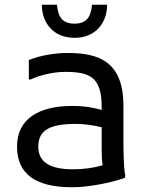

<svg xmlns="http://www.w3.org/2000/svg" viewBox="-20 -780 630 812"><path d="M295 -620C385 -620 433 -684 433 -760H369C365 -712 349 -680 295 -680C241 -680 225 -712 221 -760H157C157 -684 205 -620 295 -620ZM502 -200V-332C502 -520 398 -556 266 -556C214 -556 150 -546 102 -526V-444H110C142 -460 202 -476 254 -476C358 -476 410 -456 410 -328V-315C379 -324 339 -332 286 -332C142 -332 52 -276 52 -160C52 -44 130 12 286 12C346 12 442 -4 508 -28L510 -36C502 -72 502 -160 502 -200ZM142 -160C142 -232 194 -256 302 -256C335 -256 376 -250 410 -242V-148C410 -123 411 -100 414 -81C376 -70 334 -64 290 -64C194 -64 142 -92 142 -160Z"/></svg>

Font: Kufam Arabic Latin Roman Normal
Style: Regular
Weight: 400
Designer: Wael Morcos & Artur Schmal
Version: Version 1.200;PS 001.200;hotconv 1.0.88;makeotf.lib2.5.64775